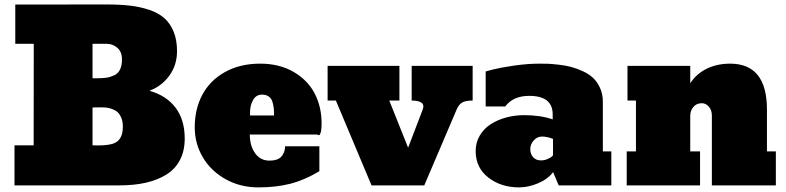

<svg xmlns="http://www.w3.org/2000/svg" viewBox="-20 -812 3445 841"><path d="M43.5 -175.3H127.4L127.9 -620.1H46.9V-792L444.3 -792.5Q503.9 -792.5 549.1 -787.4Q594.2 -782.2 634.5 -768.6Q674.8 -754.9 700.4 -731.9Q726.1 -709 740.7 -672.9Q755.4 -636.7 755.4 -587.9Q755.4 -527.3 722.2 -481.2Q689 -435.1 635.7 -415V-414.1Q709 -393.1 749 -340.3Q789.1 -287.6 789.1 -205.1Q789.1 -150.4 767.6 -110.1Q746.1 -69.8 706.8 -46.1Q667.5 -22.5 616.9 -11.2Q566.4 0 503.4 0H43.5ZM421.4 -341.8Q416 -341.8 385.3 -341.3V-175.3Q388.7 -175.3 396 -175.3Q405.8 -174.8 415.3 -175Q424.8 -175.3 433.8 -175.8Q442.9 -176.3 451.2 -177.5Q459.5 -178.7 467 -180.4Q474.6 -182.1 481.4 -185.3Q488.3 -188.5 493.9 -192.6Q499.5 -196.8 503.9 -203.1Q508.3 -209.5 511.5 -217Q514.6 -224.6 516.4 -234.9Q518.1 -245.1 518.1 -257.3Q518.1 -279.3 511.5 -295.4Q504.9 -311.5 495.4 -320.3Q485.8 -329.1 471.9 -334.2Q458 -339.4 446.8 -340.6Q435.5 -341.8 421.4 -341.8ZM385.3 -469.2H405.3Q431.2 -469.2 448 -471.9Q464.8 -474.6 481.4 -482.7Q498 -490.7 506.1 -508.1Q514.2 -525.4 514.2 -552.2Q514.2 -585 494.1 -602.5Q474.1 -620.1 446.8 -620.1H385.3Z M1111.8 8.8Q1032.7 8.8 968.5 -26.9Q904.3 -62.5 868.7 -122.6Q833 -182.6 833 -254.4Q833 -335 866.7 -397.7Q900.4 -460.4 966.1 -496.8Q1031.7 -533.2 1119.6 -533.2Q1203.6 -533.2 1265.6 -497.3Q1327.6 -461.4 1358.2 -402.8Q1388.7 -344.2 1388.7 -271Q1388.7 -254.4 1386.2 -236.3Q1381.8 -222.2 1379.6 -220.5Q1377.4 -218.8 1368.2 -222.7H1074.2Q1074.2 -173.3 1097.4 -140.9Q1120.6 -108.4 1160.6 -108.4Q1195.8 -108.4 1211.9 -125.5Q1228 -142.6 1229 -171.4H1378.9V-62Q1314.5 -23.4 1252.2 -7.3Q1189.9 8.8 1111.8 8.8ZM1075.2 -306.2H1180.2Q1180.7 -323.2 1179.4 -335.9Q1178.2 -348.6 1173.8 -364.5Q1169.4 -380.4 1157.7 -388.9Q1146 -397.5 1127.9 -397.5Q1101.6 -397.5 1088.4 -373.8Q1075.2 -350.1 1075.2 -320.3Z M2050.3 -523.4V-371.6Q2018.1 -371.6 2003.4 -362.3Q1988.8 -353 1980.5 -333L1838.4 0H1607.4L1451.2 -371.6H1415V-523.4H1729.5V-371.6H1685.1L1767.6 -165L1831.5 -332Q1839.4 -353 1825.9 -362.3Q1812.5 -371.6 1783.2 -371.6V-523.4Z M2063.5 -150.4Q2063.5 -188 2081.8 -218.8Q2100.1 -249.5 2130.4 -268.6Q2160.6 -287.6 2198 -297.6Q2235.4 -307.6 2275.9 -307.6Q2347.2 -307.6 2400.9 -289.1V-311Q2400.9 -392.1 2297.9 -392.1Q2228 -392.1 2192.9 -345.7H2107.4V-499L2140.1 -507.8Q2172.9 -516.1 2231.9 -524.7Q2291 -533.2 2343.3 -533.2Q2363.3 -533.2 2379.4 -532.7Q2395.5 -532.2 2426 -528.8Q2456.5 -525.4 2480.2 -519.3Q2503.9 -513.2 2531.5 -500.7Q2559.1 -488.3 2577.4 -471.2Q2595.7 -454.1 2608.2 -427Q2620.6 -399.9 2620.6 -366.2V-148.9H2657.7V0H2427.2L2402.8 -58.1Q2378.4 -26.4 2335.9 -8.8Q2293.5 8.8 2253.4 8.8Q2174.3 8.8 2118.9 -34.4Q2063.5 -77.6 2063.5 -150.4ZM2302.7 -159.2Q2302.7 -137.2 2315.4 -123.3Q2328.1 -109.4 2349.6 -109.4Q2365.2 -109.4 2378.9 -115.7Q2392.6 -122.1 2396.5 -125.7Q2400.4 -129.4 2402.3 -131.8V-203.6L2395.5 -206.1Q2388.7 -209 2376.7 -211.4Q2364.7 -213.9 2354 -213.9Q2333 -213.9 2317.9 -197Q2302.7 -180.2 2302.7 -159.2Z M3003.4 -447.3Q3030.3 -488.8 3075.4 -511Q3120.6 -533.2 3178.2 -533.2Q3339.4 -533.2 3339.4 -332V-148.9H3378.4V0H3098.1V-306.2Q3098.1 -329.6 3085 -344.7Q3071.8 -359.9 3054.2 -359.9Q3031.2 -359.9 3017.3 -343.8Q3003.4 -327.6 3003.4 -304.7V-148.9H3046.4V0H2725.1V-148.9H2765.6V-371.6H2728.5V-523.4H3003.4Z"/></svg>

Font: Bevan
Style: Regular
Weight: 400
Foundry: vernon adams
Version: Version 1.000